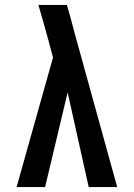

<svg xmlns="http://www.w3.org/2000/svg" viewBox="-20 -755 540 775"><path d="M47 0 194 -523 176 -590Q166 -626 156 -662.5Q146 -699 135 -735H250L263 -690L283 -615L453 0H338L253 -382L162 0Z"/></svg>

Font: Iosevka Fixed
Style: Bold
Weight: 700
Monospace: yes
Designer: Belleve Invis
Foundry: Belleve Invis
Version: Version 32.3.0